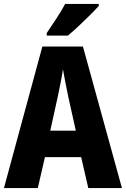

<svg xmlns="http://www.w3.org/2000/svg" viewBox="-20 -950 636 970"><path d="M426 0 390 -156H207L171 0H0L194 -715H399L596 0ZM326 -456Q319 -490 311 -530Q303 -570 298 -600Q294 -571 286 -531Q278 -491 271 -458L234 -290H363ZM479 -920Q463 -902 435.5 -874.5Q408 -847 378 -819Q348 -791 323 -770H216V-783Q241 -820 266 -858Q291 -896 309 -930H479Z"/></svg>

Font: Noto Sans Armenian Condensed ExtraBold
Style: Regular
Weight: 800
Width: 3
Designer: Monotype Design Team
Foundry: Monotype Imaging Inc.
Version: Version 2.008; ttfautohint (v1.8.4.7-5d5b)